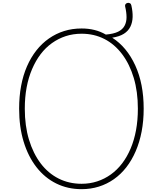

<svg xmlns="http://www.w3.org/2000/svg" viewBox="-20 -1316 1148 1355"><path d="M556 19Q458 19 377 -21Q296 -61 237.5 -136Q179 -211 147 -315.5Q115 -420 115 -549Q115 -635 129 -710Q143 -785 170.5 -848Q198 -911 237 -960.5Q276 -1010 325.5 -1044.5Q375 -1079 432.5 -1097Q490 -1115 556 -1115Q604 -1115 646.5 -1104.5Q689 -1094 727 -1072Q783 -1077 814 -1092.5Q845 -1108 859 -1134Q873 -1160 873 -1194.5Q873 -1229 863 -1271Q861 -1281 866.5 -1287.5Q872 -1294 880.5 -1295.5Q889 -1297 897 -1293Q905 -1289 907 -1278Q917 -1235 916 -1196.5Q915 -1158 900 -1127.5Q885 -1097 854 -1077.5Q823 -1058 772 -1050Q875 -984 934.5 -854.5Q994 -725 994 -549Q994 -463 979.5 -387.5Q965 -312 937.5 -248.5Q910 -185 871.5 -135.5Q833 -86 784 -51.5Q735 -17 677.5 1Q620 19 556 19ZM556 -19Q614 -19 666 -36Q718 -53 762.5 -85Q807 -117 842 -163Q877 -209 902 -268Q927 -327 940 -397.5Q953 -468 953 -549Q953 -669 924 -766Q895 -863 842 -933.5Q789 -1004 716.5 -1041Q644 -1078 556 -1078Q496 -1078 444 -1061Q392 -1044 347 -1012Q302 -980 267 -934Q232 -888 206.5 -828.5Q181 -769 168 -699.5Q155 -630 155 -549Q155 -428 184.5 -330.5Q214 -233 267 -163Q320 -93 393.5 -56Q467 -19 556 -19Z"/></svg>

Font: Playwrite FR Moderne Thin
Style: Regular
Weight: 250
Version: Version 1.002